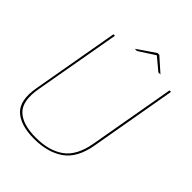

<svg xmlns="http://www.w3.org/2000/svg" viewBox="-218 -883 1002 1002"><g transform="rotate(45 282.5 -382.0)"><path d="M212 4.5Q312.5 4.5 376.8 -40.5Q441 -85.5 460 -192L544.5 -674.5H533.5L449.5 -197Q431 -92.5 371.2 -49.5Q311.5 -6.5 214 -6.5Q117 -6.5 72.2 -49.5Q27.5 -92.5 46 -197L130.5 -674.5H119.5L34.5 -192Q15.5 -85.5 63.8 -40.5Q112 4.5 212 4.5ZM251.5 -699.5H268L357 -757L426 -699.5H441.5L364.5 -768H351.5Z"/></g></svg>

Font: Anybody Thin
Style: Italic
Weight: 100
Italic angle: -10°
Designer: Tyler Finck
Foundry: Etcetera Type Company
Version: Version 1.114;gftools[0.9.25]